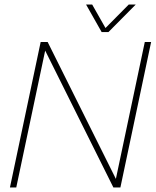

<svg xmlns="http://www.w3.org/2000/svg" viewBox="-20 -830 690 850"><path d="M430 -688 361 -810H388L447 -706L550 -810H581L460 -688ZM24 0 160 -644H191L493 -38L621 -644H649L513 0H482L180 -606L52 0Z"/></svg>

Font: Kanit Thin
Style: Italic
Weight: 250
Italic angle: -12°
Designer: Katatrad Team
Foundry: CadsonDemak
Version: Version 2.000; ttfautohint (v1.8.3)